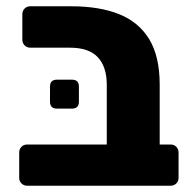

<svg xmlns="http://www.w3.org/2000/svg" viewBox="-20 -591 614 611"><path d="M66.3 0Q55.6 0 48.4 -7.2Q41.1 -14.5 41.1 -25.1V-106Q41.1 -116.6 48.4 -123.9Q55.6 -131.1 66.3 -131.1H319.8V-320.8Q319.8 -378.3 291.3 -408.8Q262.9 -439.3 201.9 -439.3H76.3Q65.6 -439.3 58.4 -446.5Q51.1 -453.8 51.1 -464.4V-545.9Q51.1 -556.5 58.4 -563.8Q65.6 -571 76.3 -571H206.9Q296.9 -571 359.5 -545.7Q422.1 -520.5 455.2 -465.7Q488.2 -410.9 488.2 -321.4V-131.1H523.1Q533.7 -131.1 541 -123.9Q548.2 -116.6 548.2 -106V-25.1Q548.2 -14.5 541 -7.2Q533.7 0 523.1 0ZM161.1 -245.4Q139.1 -245.4 139.1 -267.4V-315.4Q139.1 -337.4 161.1 -337.4H209.1Q231.1 -337.4 231.1 -315.4V-267.4Q231.1 -245.4 209.1 -245.4Z"/></svg>

Font: Rubik Light
Style: Regular
Weight: 300
Designer: Hubert and Fischer
Foundry: Hubert and Fischer
Version: Version 2.300;gftools[0.9.30]